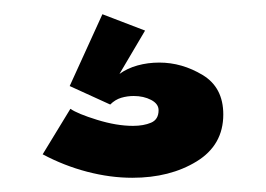

<svg xmlns="http://www.w3.org/2000/svg" viewBox="-20 -97 374 270"><path d="M40 120 79 56Q89 63 116.5 71.5Q144 80 167 80Q182 80 192.5 75.5Q203 71 203 58Q203 49 192.5 43.5Q182 38 168 38Q159 38 150.5 40.5Q142 43 135 50L78 24L124 -77L184 -54L148 7Q159 -1 173.5 -5Q188 -9 204 -9Q236 -9 265 8.5Q294 26 294 64Q294 107 256.5 130Q219 153 166 153Q135 153 102.5 144.5Q70 136 40 120Z"/></svg>

Font: Darker Grotesque Black
Style: Regular
Weight: 900
Designer: Gabriel Lam
Foundry: TypeRant
Version: Version 1.000;gftools[0.9.28]